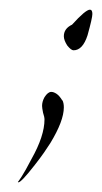

<svg xmlns="http://www.w3.org/2000/svg" viewBox="-20 -238 211 397"><path d="M132 -134Q127 -134 119 -144Q112 -155 112 -163Q112 -179 129 -187Q157 -218 166 -218Q171 -218 171 -209Q171 -205 168.5 -194Q166 -183 161 -165Q151 -134 132 -134ZM18 139Q17 139 17 138Q17 139 24.5 127.5Q32 116 45 91Q72 43 72 9Q72 4 69 -5Q68 -10 67.5 -13.5Q67 -17 67 -19Q67 -28 72 -37Q79 -48 86 -48Q91 -48 97 -44Q103 -40 109 -30V-31Q112 -25 112 -16Q112 12 84 58Q79 66 71 77.5Q63 89 52 103Q24 139 18 139Z"/></svg>

Font: Ruthie
Style: Regular
Weight: 400
Designer: Robert E. Leuschke
Foundry: Robert E. Leuschke
Version: Version 1.012